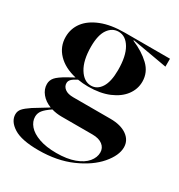

<svg xmlns="http://www.w3.org/2000/svg" viewBox="-171 -624 882 944"><g transform="rotate(30 270.0 -151.5)"><path d="M-2 108Q-2 90 10 76Q22 62 52 42L132 -7Q98 -20 78 -44.5Q58 -69 58 -98Q58 -120 72.5 -136.5Q87 -153 126 -175L164 -196Q98 -211 60 -250.5Q22 -290 22 -345Q22 -392 49.5 -428.5Q77 -465 131.5 -486.5Q186 -508 264 -508H520V-463L321 -498L320 -495Q380 -470 419.5 -432.5Q459 -395 459 -342Q459 -300 433 -265Q407 -230 357.5 -209Q308 -188 239 -188Q210 -188 180 -193Q157 -181 148 -171.5Q139 -162 139 -150Q139 -131 155.5 -118.5Q172 -106 203 -106H414Q473 -106 507.5 -81.5Q542 -57 542 -17Q542 29 497.5 81Q453 133 371.5 169Q290 205 184 205Q88 205 43 176.5Q-2 148 -2 108ZM267 173Q327 173 369.5 157.5Q412 142 433 116.5Q454 91 454 63Q454 37 433.5 21Q413 5 376 5H201Q171 5 144 -3Q113 18 100.5 34Q88 50 88 70Q88 97 108 120.5Q128 144 168.5 158.5Q209 173 267 173ZM249 -199Q284 -199 305.5 -232.5Q327 -266 327 -332Q327 -411 301.5 -454Q276 -497 236 -497Q200 -497 177 -464.5Q154 -432 154 -366Q154 -288 181.5 -243.5Q209 -199 249 -199Z"/></g></svg>

Font: Nyght Serif Medium
Style: Regular
Weight: 500
Designer: Maksym Kobuzan
Version: Version 0.410